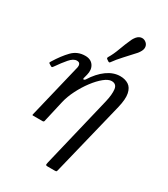

<svg xmlns="http://www.w3.org/2000/svg" viewBox="-303 -941 1142 1305"><g transform="rotate(30 267.5 -289.0)"><path d="M281.5 224.5 414.5 -330Q429.5 -393 424.5 -432Q419.5 -471 381 -471Q355.5 -471 322.5 -444.2Q289.5 -417.5 256.5 -373.8Q223.5 -330 197.2 -278.2Q171 -226.5 159.5 -176.5L121 -7.5Q119 0 109 0H38.5Q31 0 29.8 -1.2Q28.5 -2.5 30 -8.5L133 -436Q136 -449 130.8 -461Q125.5 -473 107 -473Q80 -473 51 -439.2Q22 -405.5 -8 -362Q-15 -352 -18.2 -350.2Q-21.5 -348.5 -27.5 -352L-40 -359.5Q-47.5 -364 -48.8 -366.5Q-50 -369 -43.5 -379.5Q-2.5 -446 38.5 -488Q79.5 -530 140 -530Q184.5 -530 205 -499.5Q225.5 -469 214 -425L206 -394.5Q203.5 -383.5 210.5 -384.5Q217.5 -385.5 222 -392Q262.5 -457 312.5 -493Q362.5 -529 415.5 -529Q454 -529 481 -511.5Q508 -494 516.5 -452.8Q525 -411.5 508 -341L367 235Q364.5 246 361.8 248Q359 250 346 250H293.5Q283.5 250 280.2 246.8Q277 243.5 281.5 224.5ZM438.5 -726.5Q402.5 -686.5 367.5 -648.8Q332.5 -611 308 -576.5Q303 -569 293 -575.5L280.5 -584Q272 -589.5 277.5 -599.5Q299.5 -635.5 317 -684Q334.5 -732.5 356.5 -780.5Q359 -785.5 361.2 -789Q363.5 -792.5 366 -796.5Q382 -820.5 402.5 -826Q423 -831.5 441 -819.5Q459.5 -807.5 462.5 -786.5Q465.5 -765.5 449 -741Q446.5 -737.5 444.2 -734Q442 -730.5 438.5 -726.5Z"/></g></svg>

Font: Besley
Style: Italic
Weight: 400
Italic angle: -13°
Designer: Owen Earl
Foundry: indestructible type*
Version: Version 4.000; ttfautohint (v1.8.4.7-5d5b)